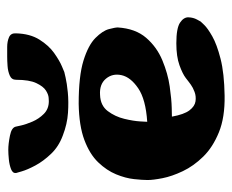

<svg xmlns="http://www.w3.org/2000/svg" viewBox="-74 -556 630 521"><g transform="rotate(-90 240.5 -295.0)"><path d="M158 -566Q158 -566 161 -552.5Q164 -539 171.5 -521.5Q179 -504 192.5 -490.5Q206 -477 227 -477Q227 -477 236 -477.5Q245 -478 256 -485Q267 -492 276 -511Q285 -530 285 -566Q285 -578 296.5 -583Q308 -588 322.5 -589Q337 -590 348 -590Q359 -590 374 -590Q389 -590 400.5 -585Q412 -580 411 -566Q410 -528 394 -502.5Q378 -477 357.5 -462.5Q337 -448 321.5 -441.5Q306 -435 306 -435Q306 -435 291 -431.5Q276 -428 251 -425.5Q226 -423 195.5 -425Q165 -427 134 -439Q104 -450 84 -471Q64 -492 52.5 -513.5Q41 -535 36.5 -550.5Q32 -566 32 -566Q31 -575 42.5 -579.5Q54 -584 69 -585.5Q84 -587 95 -587Q111 -587 133.5 -582.5Q156 -578 158 -566ZM427 -290Q424 -242 399 -213Q374 -184 338 -169Q302 -154 267 -149Q232 -144 208.5 -143.5Q185 -143 185 -143Q191 -110 202 -95.5Q213 -81 226.5 -79Q240 -77 252 -81.5Q264 -86 271.5 -91.5Q279 -97 279 -97Q279 -97 290 -105.5Q301 -114 324.5 -122.5Q348 -131 384 -131Q425 -131 440 -121Q455 -111 454.5 -98Q454 -85 448.5 -75Q443 -65 443 -65Q443 -65 434 -55.5Q425 -46 403 -33.5Q381 -21 342 -11Q303 -1 242 0Q183 1 142.5 -15.5Q102 -32 76.5 -58Q51 -84 37 -113.5Q23 -143 18 -168.5Q13 -194 13 -209Q13 -223 15.5 -246Q18 -269 28.5 -294.5Q39 -320 61 -343Q83 -366 121.5 -380.5Q160 -395 220 -396Q295 -396 337 -383Q379 -370 398.5 -350.5Q418 -331 422.5 -314Q427 -297 427 -290ZM171 -210Q232 -214 262 -234.5Q292 -255 297.5 -279.5Q303 -304 288 -322Q273 -340 244 -338Q215 -337 200 -317Q185 -297 179 -272Q173 -247 172 -228.5Q171 -210 171 -210Z"/></g></svg>

Font: Nerko One
Style: Regular
Weight: 400
Designer: Nermin Kahrimanovic
Foundry: Nermin Kahrimanovic
Version: Version 1.101